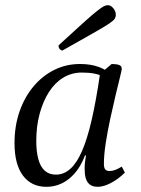

<svg xmlns="http://www.w3.org/2000/svg" viewBox="-20 -709 544 741"><path d="M159 12Q101 12 68.5 -31.5Q36 -75 36 -157Q36 -222 55 -277.5Q74 -333 108.5 -374.5Q143 -416 189 -439Q235 -462 289 -462Q330 -462 361.5 -450.5Q393 -439 420 -414L417 -386Q405 -397 378 -413Q351 -429 296 -429Q257 -429 224.5 -409.5Q192 -390 169 -354Q146 -318 133 -270Q120 -222 120 -165Q120 -124 128 -94.5Q136 -65 153 -50Q170 -35 196 -35Q226 -35 251 -57Q276 -79 296.5 -126Q317 -173 334 -247Q351 -321 366 -424L411 -462Q428 -462 439 -458.5Q450 -455 450 -443Q450 -439 443 -411Q436 -383 426 -341Q416 -299 405.5 -250.5Q395 -202 388 -156.5Q381 -111 381 -76Q381 -62 386 -55.5Q391 -49 403 -49Q414 -49 425.5 -53.5Q437 -58 450 -66L462 -43Q437 -18 408.5 -3Q380 12 357 12Q332 12 319.5 -4Q307 -20 307 -51Q306 -63 307.5 -78Q309 -93 312 -109H308Q286 -51 247 -19.5Q208 12 159 12ZM221 -514Q216 -514 211 -519Q206 -524 206 -534Q267 -590 302 -621.5Q337 -653 355 -667Q373 -681 381 -685Q389 -689 396 -689Q404 -689 411 -683.5Q418 -678 422.5 -669.5Q427 -661 427 -651Q427 -644 423 -637Q419 -630 400.5 -617.5Q382 -605 339.5 -581Q297 -557 221 -514Z"/></svg>

Font: Petrona
Style: Italic
Weight: 400
Italic angle: -9°
Designer: Ringo R. Seeber
Foundry: Ringo R. Seeber
Version: Version 2.001; ttfautohint (v1.8.3)